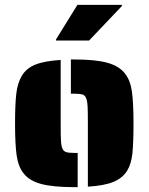

<svg xmlns="http://www.w3.org/2000/svg" viewBox="-20 -763 612 791"><path d="M342 -254Q342 -305 341 -322Q340 -346 335 -358.5Q330 -371 319 -374Q307 -377 286 -377H272V-518H286Q373 -518 422 -504.5Q471 -491 495 -460Q517 -432 523.5 -385.5Q530 -339 530 -254Q530 -175 525.5 -131.5Q521 -88 504 -60Q485 -29 447 -13.5Q409 2 342 6ZM77 -49Q55 -77 48.5 -123Q42 -169 42 -254Q42 -332 47 -376Q52 -420 69 -449Q87 -481 125 -496.5Q163 -512 230 -516V-254Q230 -203 231 -187Q232 -163 237 -151Q242 -139 254 -136Q264 -133 286 -133H300V8H286Q199 8 150 -5Q101 -18 77 -49ZM211 -601 299 -743H482V-738L347 -596H211Z"/></svg>

Font: Saira Stencil
Style: Regular
Weight: 400
Designer: Hector Gatti with collaboration of the Omnibus-Type team
Foundry: Omnibus-Type
Version: Version 1.003